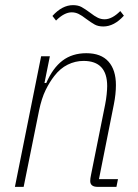

<svg xmlns="http://www.w3.org/2000/svg" viewBox="-20 -727 538 747"><path d="M38 0 140 -508H174L153 -404H160Q185 -462 223 -491Q261 -520 316 -520Q373 -520 402 -487.5Q431 -455 431 -396Q431 -379 429 -360Q427 -341 423 -321L365 -30H439L433 0H360Q331 0 331 -23Q331 -32 334 -46L389 -320Q393 -340 395 -360Q397 -380 397 -392Q397 -490 305 -490Q273 -490 243.5 -475.5Q214 -461 191 -431Q173 -408 157.5 -376.5Q142 -345 132 -297L72 0ZM184 -665Q222 -707 264 -707Q284 -707 297.5 -699.5Q311 -692 330 -678Q348 -664 360.5 -658Q373 -652 387 -652Q416 -652 448 -684L462 -666Q424 -624 382 -624Q362 -624 348.5 -631.5Q335 -639 316 -653Q298 -667 285.5 -673Q273 -679 259 -679Q230 -679 198 -647Z"/></svg>

Font: IBM Plex Sans Condensed ExtraLight
Style: Italic
Weight: 200
Width: 3
Italic angle: -11°
Designer: Mike Abbink, Paul van der Laan, Pieter van Rosmalen
Foundry: Bold Monday
Version: Version 1.3